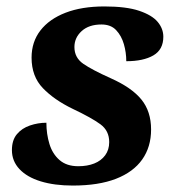

<svg xmlns="http://www.w3.org/2000/svg" viewBox="-20 -566 554 596"><path d="M206 10Q149 10 106.5 -3Q64 -16 40.5 -41Q17 -66 17 -100Q17 -131 32.5 -149.5Q48 -168 73 -176.5Q98 -185 124 -185Q124 -150 133.5 -119Q143 -88 165 -69Q187 -50 223 -50Q251 -50 272.5 -58.5Q294 -67 306.5 -84Q319 -101 319 -125Q319 -160 292 -180Q265 -200 206 -228Q148 -256 113 -292.5Q78 -329 78 -387Q78 -436 105.5 -471.5Q133 -507 183.5 -526.5Q234 -546 304 -546Q372 -546 412 -532.5Q452 -519 469.5 -498Q487 -477 487 -452Q487 -412 456 -394Q425 -376 372 -376Q372 -403 364.5 -429Q357 -455 340.5 -472.5Q324 -490 295 -490Q256 -490 233.5 -469.5Q211 -449 211 -420Q211 -387 238.5 -368Q266 -349 324 -323Q389 -294 419 -257Q449 -220 449 -164Q449 -110 421.5 -71Q394 -32 340 -11Q286 10 206 10Z"/></svg>

Font: Noto Serif
Style: Italic
Weight: 400
Italic angle: -12°
Designer: Monotype Design Team
Foundry: Monotype Imaging Inc.
Version: Version 2.013